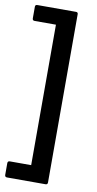

<svg xmlns="http://www.w3.org/2000/svg" viewBox="-105 -747 475 941"><g transform="rotate(10 133.0 -277.0)"><path d="M2 152Q-9 152 -9 141V83Q-9 72 2 72H108V-627H2Q-9 -627 -9 -638V-696Q-9 -706 2 -706H194Q204 -706 204 -696V141Q204 152 194 152Z"/></g></svg>

Font: Sofia Sans SemiBold
Style: Regular
Weight: 600
Designer: Botio Nikoltchev, Ani Petrova
Foundry: lettersoup
Version: Version 4.101; ttfautohint (v1.8.4.7-5d5b)